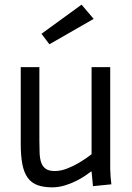

<svg xmlns="http://www.w3.org/2000/svg" viewBox="-20 -791 566 824"><path d="M373 -55H371Q362 -48 345 -36.5Q328 -25 306 -14Q284 -3 257.5 5Q231 13 204 13Q167 13 141 3.5Q115 -6 99 -28Q83 -50 76 -86Q69 -122 69 -176V-503H149V-188Q149 -158 150 -134Q151 -110 157 -93Q163 -76 176.5 -66.5Q190 -57 215 -57Q241 -57 269 -68Q297 -79 320 -93Q347 -109 373 -129V-503H453V-65Q454 -29 458 0L379 8ZM330 -771 382 -710 192 -601 158 -646Z"/></svg>

Font: Actor
Style: Regular
Weight: 400
Designer: Thomas Junold
Foundry: Thomas Junold
Version: Version 1.001